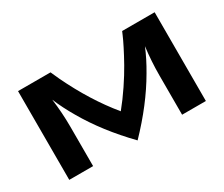

<svg xmlns="http://www.w3.org/2000/svg" viewBox="-112 -964 1467 1257"><g transform="rotate(-30 621.5 -335.5)"><path d="M1137.2 -670.9V0H957.5V-296.9Q957.5 -402.8 971.2 -510.3Q939.9 -433.6 890.6 -350.1Q788.1 -172.9 621.1 0Q453.1 -173.3 351.1 -350.1Q301.8 -434.1 270.5 -510.3Q284.7 -402.3 284.7 -296.9V0H104.5V-670.9H350.1Q350.1 -670.9 379.4 -606Q484.4 -386.2 621.1 -220.2Q669.4 -279.3 715.1 -347.4Q760.7 -415.5 791.5 -470.5Q822.3 -525.4 845.9 -572.3Q869.6 -619.1 880.4 -645L891.6 -670.9Z"/></g></svg>

Font: REH Gaming
Style: Gaming
Weight: 700
Designer: Astigmatic (AOETI)
Foundry: Astigmatic (AOETI)
Version: Version 1.001 2011